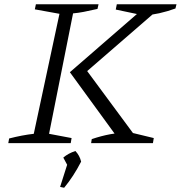

<svg xmlns="http://www.w3.org/2000/svg" viewBox="-20 -674 851 904"><path d="M19 0 23 -22Q54 -30 83 -35.5Q112 -41 139 -44L260 -609L144 -630L149 -654H444L439 -632Q400 -623 373.5 -618Q347 -613 324 -611L211 -44L317 -24L313 0ZM409 0 412 -19Q456 -34 499 -42Q542 -50 584 -53L704 -24L700 0ZM658 -601 525 -629 530 -654H811L806 -634Q729 -606 658 -601ZM727 -643 726 -630 367 -319 373 -363 622 -26 616 -10H545L309 -334L665 -643ZM263 206 298 96 362 87Q326 157 282 210ZM306 120 278 68Q301 48 335 37Q355 58 362 87Z"/></svg>

Font: Piazzolla 8pt ExtraLight
Style: Italic
Weight: 250
Italic angle: -11.3°
Designer: Juan Pablo del Peral
Foundry: Huerta Tipografica
Version: Version 2.001